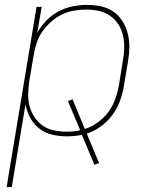

<svg xmlns="http://www.w3.org/2000/svg" viewBox="-20 -548 640 783"><path d="M7 215 129 -520H150L132 -414Q147 -441 169 -464Q191 -487 218.5 -501.5Q246 -516 276 -522Q306 -528 335 -528Q364 -528 392 -522Q420 -516 442.5 -500.5Q465 -485 479.5 -461.5Q494 -438 501 -411Q508 -384 507.5 -355Q507 -326 502 -297L485 -197Q480 -166 469 -136Q458 -106 438.5 -79.5Q419 -53 392 -33Q365 -13 334 -3L384 117L365 124L314 2Q299 5 283.5 6.5Q268 8 253 8Q222 8 192.5 1Q163 -6 140.5 -23.5Q118 -41 103.5 -67Q89 -93 84 -123L28 215ZM251 -11Q265 -11 279 -12Q293 -13 307 -17L257 -136L276 -143L326 -22Q354 -31 379.5 -49.5Q405 -68 422.5 -92Q440 -116 450 -144Q460 -172 465 -200L481 -300Q486 -326 486.5 -352.5Q487 -379 481.5 -403.5Q476 -428 462.5 -449Q449 -470 428.5 -484Q408 -498 383 -503.5Q358 -509 331 -509Q306 -509 280.5 -504.5Q255 -500 231.5 -488.5Q208 -477 187.5 -458.5Q167 -440 152 -418Q137 -396 129 -371Q121 -346 117 -321L100 -221Q96 -195 95 -168.5Q94 -142 100 -117.5Q106 -93 119.5 -72Q133 -51 153 -36.5Q173 -22 198.5 -16.5Q224 -11 251 -11Z"/></svg>

Font: Iosevka Thin Extended
Style: Italic
Weight: 100
Width: 7
Italic angle: -9°
Monospace: yes
Designer: Belleve Invis
Foundry: Belleve Invis
Version: Version 32.5.0; ttfautohint (v1.8.4)